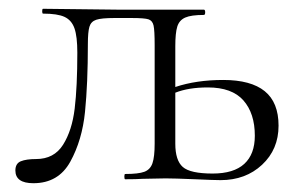

<svg xmlns="http://www.w3.org/2000/svg" viewBox="-20 -408 677 437"><path d="M614 -122Q614 -68 576.5 -33Q539 2 482 2Q468 2 424 0Q376 -2 357 -2L305 -1Q290 0 265 0Q263 0 263 -6Q263 -12 265 -12Q295 -12 308.5 -17Q322 -22 327 -36.5Q332 -51 332 -81V-305Q332 -339 329.5 -350Q327 -361 318 -364Q309 -367 280 -367H240Q211 -367 199 -363Q187 -359 183.5 -347Q180 -335 180 -308Q180 -218 173.5 -153.5Q167 -89 140 -40Q113 9 56 9Q15 9 15 -20Q15 -36 27.5 -41Q40 -46 62 -46Q103 -46 123.5 -78.5Q144 -111 150 -161Q156 -211 156 -288Q156 -325 149.5 -343.5Q143 -362 127 -369.5Q111 -377 78 -377Q76 -377 76 -382.5Q76 -388 78 -388L251 -386H444Q447 -386 447 -380Q447 -374 444 -374Q415 -374 401.5 -368Q388 -362 383.5 -347.5Q379 -333 379 -303V-210Q427 -226 488 -226Q551 -226 582.5 -200.5Q614 -175 614 -122ZM560 -99Q560 -150 534 -179.5Q508 -209 453 -209Q409 -209 379 -197V-81Q379 -43 396 -28Q413 -13 464 -13Q512 -13 536 -35Q560 -57 560 -99Z"/></svg>

Font: Cormorant Infant Light
Style: Regular
Weight: 300
Designer: Christian Thalmann (Catharsis Fonts)
Version: Version 3.000